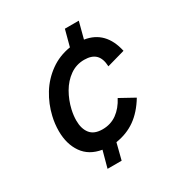

<svg xmlns="http://www.w3.org/2000/svg" viewBox="-162 -705 873 923"><g transform="rotate(-30 274.5 -243.0)"><path d="M194.3 8.3Q126 -2.9 91.6 -52.2Q57.1 -101.6 57.1 -173.8Q57.1 -213.9 66.4 -252.9Q80.1 -312 111.8 -363.8Q143.6 -415.5 192.9 -450.9Q242.2 -486.3 304.7 -496.1L328.6 -585.9H405.8L381.8 -494.6Q492.2 -477.5 519.5 -353L419.4 -324.7Q417.5 -368.7 396.5 -389.4Q375.5 -410.2 334 -410.2Q289.6 -410.2 254.4 -385.3Q219.2 -360.4 196 -320.3Q172.9 -280.3 162.1 -233.4Q155.3 -203.1 155.3 -175.3Q155.3 -130.4 176.5 -103.3Q197.8 -76.2 244.6 -76.2Q290 -76.2 324.5 -101.1Q358.9 -126 381.8 -170.4L462.4 -126Q425.8 -65.4 378.9 -32.2Q332 1 270.5 10.3L247.6 100.1H169.4Z"/></g></svg>

Font: Acari Sans SemiBold
Style: Italic
Weight: 600
Italic angle: -13°
Designer: Alfredo Marco Pradil and Stefan Peev
Foundry: Hanken Design Co.
Version: Version 1.045;January 11, 2019;FontCreator 11.5.0.2425 64-bi